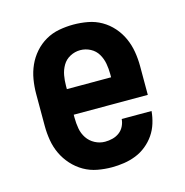

<svg xmlns="http://www.w3.org/2000/svg" viewBox="-85 -608 671 696"><g transform="rotate(-15 250.0 -260.0)"><path d="M252 8Q225 8 198 3Q171 -2 147.5 -15.5Q124 -29 105.5 -49.5Q87 -70 75.5 -94.5Q64 -119 59.5 -146Q55 -173 55 -200V-320Q55 -347 59.5 -374Q64 -401 75 -425.5Q86 -450 104 -470.5Q122 -491 145.5 -504.5Q169 -518 196 -523Q223 -528 250 -528Q277 -528 304 -523Q331 -518 354.5 -504.5Q378 -491 396 -470.5Q414 -450 425 -425.5Q436 -401 440.5 -374Q445 -347 445 -320V-212H167V-200Q167 -180 170.5 -160Q174 -140 185 -123.5Q196 -107 214 -97.5Q232 -88 252 -88Q266 -88 280 -91.5Q294 -95 305.5 -103.5Q317 -112 323.5 -125Q330 -138 331 -152H443Q441 -129 434 -106.5Q427 -84 414 -65Q401 -46 382.5 -31Q364 -16 342.5 -7.5Q321 1 298 4.5Q275 8 252 8ZM167 -308H333V-320Q333 -340 329.5 -359.5Q326 -379 316 -396Q306 -413 288 -422.5Q270 -432 250 -432Q230 -432 212 -422.5Q194 -413 184 -396Q174 -379 170.5 -359.5Q167 -340 167 -320Z"/></g></svg>

Font: Iosevka Gothic
Style: Bold
Weight: 700
Monospace: yes
Designer: Belleve Invis
Foundry: Belleve Invis
Version: Version 15.5.1; ttfautohint (v1.8.4)